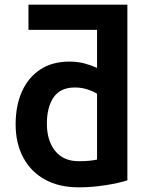

<svg xmlns="http://www.w3.org/2000/svg" viewBox="-20 -790 639 823"><path d="M317 13Q233 13 172.5 -20.5Q112 -54 79.5 -115Q47 -176 47 -257Q47 -337 74 -397.5Q101 -458 152.5 -492Q204 -526 278 -526Q313 -526 342.5 -518Q372 -510 396 -499V-662H102V-770H526V-17Q489 -5 431.5 4Q374 13 317 13ZM318 -99Q344 -99 363.5 -101Q383 -103 396 -106V-388Q381 -398 355.5 -406.5Q330 -415 301 -415Q239 -415 210 -373Q181 -331 181 -260Q181 -187 216.5 -143Q252 -99 318 -99Z"/></svg>

Font: Ubuntu Sans
Style: Bold
Weight: 700
Designer: Dalton Maag Ltd
Foundry: Dalton Maag Ltd
Version: Version 1.006; ttfautohint (v1.8.4.7-5d5b)